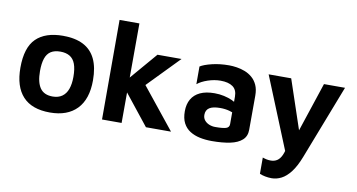

<svg xmlns="http://www.w3.org/2000/svg" viewBox="-83 -911 2456 1321"><g transform="rotate(10 1145.0 -250.5)"><path d="M292.8 15Q166.2 15 103.1 -53.6Q40 -122.2 40 -254Q40 -394.8 104.3 -457.7Q168.6 -520.6 292 -520.6Q376.6 -520.6 433.3 -491.7Q490 -462.8 518.5 -403.7Q547 -344.6 547 -254Q547 -122.6 480.9 -53.8Q414.8 15 292.8 15ZM292.4 -96.6Q332 -96.6 358.4 -115.3Q384.8 -134 397.5 -169.2Q410.2 -204.4 410.2 -254Q410.2 -310 397.3 -344.5Q384.4 -379 357.8 -394.6Q331.2 -410.2 292.4 -410.2Q251.6 -410.2 226 -393.8Q200.4 -377.4 188.6 -342.7Q176.8 -308 176.8 -254Q176.8 -176.2 204.3 -136.4Q231.8 -96.6 292.4 -96.6Z M762.6 -282.2 953.4 -505H1121.4L838 -213.6ZM791.8 0H655V-695.6H793.6ZM864.6 -339.2 1137 0H961.8L766.4 -245.8Z M1423.8 15Q1379.4 15 1340.2 6.8Q1301 -1.4 1270.7 -20.5Q1240.4 -39.6 1223.2 -72.4Q1206 -105.2 1206 -155Q1206 -204.4 1226.2 -239.5Q1246.4 -274.6 1286.4 -293.5Q1326.4 -312.4 1387 -312.4Q1421.6 -312.4 1453.3 -305.4Q1485 -298.4 1510.3 -287Q1535.6 -275.6 1551 -261.8L1558.4 -190.4Q1537.8 -202.8 1507.5 -211Q1477.2 -219.2 1442.6 -219.2Q1391.6 -219.2 1367.2 -203.3Q1342.8 -187.4 1342.8 -154Q1342.8 -131.6 1355.5 -116.1Q1368.2 -100.6 1388.3 -92.5Q1408.4 -84.4 1430.6 -84.4Q1483.6 -84.4 1506 -91.5Q1528.4 -98.6 1528.4 -121.8V-313.6Q1528.4 -361.4 1498 -383Q1467.6 -404.6 1413 -404.6Q1369.4 -404.6 1324.4 -389.5Q1279.4 -374.4 1252 -351.8V-475.4Q1277.6 -492 1332.3 -505.4Q1387 -518.8 1452.2 -518.8Q1476.8 -518.8 1505.7 -514.4Q1534.6 -510 1562.6 -499.3Q1590.6 -488.6 1613.9 -468.8Q1637.2 -449 1651.1 -418.7Q1665 -388.4 1665 -344.4L1664.4 -105.4Q1664.4 -60.8 1635 -34.2Q1605.6 -7.6 1551.8 3.7Q1498 15 1423.8 15Z M1874 195.4Q1850.6 195.4 1828.2 190.9Q1805.8 186.4 1789.8 179.2V65.8Q1805.2 71.2 1818.6 73.9Q1832 76.6 1846.6 76.6Q1872.8 76.6 1891.7 63.9Q1910.6 51.2 1923.1 23.6Q1935.6 -4 1943.2 -50.6L1946.2 25.8L1730 -505H1887.6L2010.4 -139.6H1995.4L2116.6 -505H2263.6L2062.8 13.6Q2036.2 82.2 2005.4 121.9Q1974.6 161.6 1941.4 178.5Q1908.2 195.4 1874 195.4Z"/></g></svg>

Font: Maven Pro VF Beta
Style: Regular
Weight: 400
Designer: Joe Prince
Foundry: Joe Prince
Version: Version 2.002